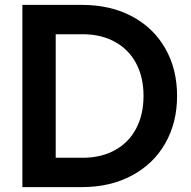

<svg xmlns="http://www.w3.org/2000/svg" viewBox="-20 -765 780 785"><path d="M71.5 -745H315Q431.8 -745 519.9 -698Q608 -651 656 -566.5Q704 -482 704 -373Q704 -264 656 -179.5Q608 -95 519.4 -47.5Q430.8 0 315 0H71.5ZM566.8 -373Q566.8 -449.5 536.4 -506.4Q506 -563.2 449.5 -594.1Q393 -625 318 -625H207.8V-120H318Q393.2 -120 449.6 -150.9Q506 -181.8 536.4 -239Q566.8 -296.2 566.8 -373Z"/></svg>

Font: Trafiko Sans Variable
Style: Regular
Weight: 400
Designer: Gumpita Rahayu / Trafiko
Foundry: Tokotype / Trafiko
Version: Version 0.001;FEAKit 1.0